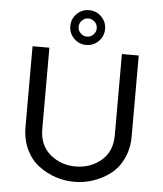

<svg xmlns="http://www.w3.org/2000/svg" viewBox="-61 -971 879 1034"><g transform="rotate(5 379.0 -454.0)"><path d="M575 -698H666V-262Q666 -194 640.5 -140.5Q615 -87 572.5 -55Q530 -23 480.5 -6.5Q431 10 379 10Q327 10 277.5 -6.5Q228 -23 185.5 -55Q143 -87 117.5 -140.5Q92 -194 92 -262V-698H183V-259Q183 -171 241 -122Q299 -73 379 -73Q459 -73 517 -122Q575 -171 575 -259ZM312.5 -890.5Q340 -918 379 -918Q418 -918 445.5 -890.5Q473 -863 473 -824Q473 -785 445.5 -757.5Q418 -730 379 -730Q340 -730 312.5 -757.5Q285 -785 285 -824Q285 -863 312.5 -890.5ZM344.5 -789.5Q359 -775 379 -775Q399 -775 413.5 -789.5Q428 -804 428 -824Q428 -844 413.5 -858.5Q399 -873 379 -873Q359 -873 344.5 -858.5Q330 -844 330 -824Q330 -804 344.5 -789.5Z"/></g></svg>

Font: Varela
Style: Regular
Weight: 400
Designer: Joe Prince
Foundry: Joe Prince
Version: Version 1.000